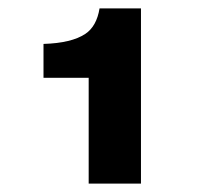

<svg xmlns="http://www.w3.org/2000/svg" viewBox="-20 -725 477 459"><path d="M317 -705V-286H192V-539H134H84V-620Q151 -622 184 -644Q211 -662 218 -705Z"/></svg>

Font: Almarai ExtraBold
Style: Regular
Weight: 800
Designer: Boutros International 2019
Foundry: Created by Boutros International 2019
Version: Version 1.10